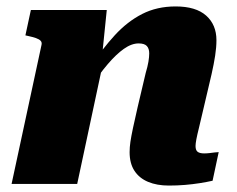

<svg xmlns="http://www.w3.org/2000/svg" viewBox="-20 -572 737 597"><path d="M16 0H220L305 -398L297 -394L312 -541H76L59 -462L68 -460Q82 -457 92 -453.5Q102 -450 106.5 -445Q111 -440 109 -432ZM611 -227 638 -342Q645 -373 649 -399Q653 -425 653 -447Q653 -495 621 -523.5Q589 -552 526 -552Q468 -552 422 -528.5Q376 -505 337 -462.5Q298 -420 260 -363L262 -301Q289 -342 315 -372.5Q341 -403 365 -420Q389 -437 411 -437Q429 -437 436.5 -429Q444 -421 444 -406Q444 -395 441.5 -380Q439 -365 433 -345L408 -239Q399 -200 393.5 -174Q388 -148 385.5 -131Q383 -114 383 -99Q383 -64 398 -41Q413 -18 440.5 -6.5Q468 5 505 5Q531 5 555 3Q579 1 601 -2.5Q623 -6 641 -10L660 -99Q655 -99 647.5 -98Q640 -97 631.5 -96Q623 -95 615 -95Q601 -95 594.5 -100Q588 -105 588 -118Q588 -125 590.5 -138.5Q593 -152 598.5 -174Q604 -196 611 -227Z"/></svg>

Font: Roboto Serif ExtraBold
Style: Italic
Weight: 800
Italic angle: -10°
Version: Version 1.007